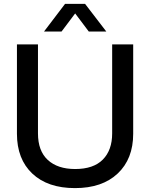

<svg xmlns="http://www.w3.org/2000/svg" viewBox="-20 -957 771 986"><path d="M67 -270V-729H175V-272Q175 -182 225.5 -135.5Q276 -89 366 -89Q460 -89 508 -137.5Q556 -186 556 -272V-729H664V-270Q664 -141 584.5 -66Q505 9 365 9Q225 9 146 -65.5Q67 -140 67 -270ZM206 -795 314 -937H417L526 -795H436L366 -888L296 -795Z"/></svg>

Font: Mona Sans Medium
Style: Regular
Weight: 500
Designer: Deni Anggara
Foundry: GitHub
Version: Version 2.000;Glyphs 3.2.3 (3260)